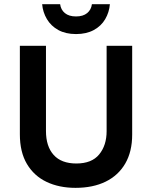

<svg xmlns="http://www.w3.org/2000/svg" viewBox="-20 -896 733 926"><path d="M344.2 10Q265 10 204.6 -18.8Q144.2 -47.5 110 -105Q75.8 -162.5 75.8 -248.3V-675H201.7V-264.2Q201.7 -190 238.8 -148.8Q275.8 -107.5 348.3 -107.5Q422.5 -107.5 458.3 -151.2Q494.2 -195 494.2 -263.3V-675H617.5V-246.7Q617.5 -165 584.2 -107.5Q550.8 -50 489.6 -20Q428.3 10 344.2 10ZM346.7 -731.7Q296.7 -731.7 261.2 -751.2Q225.8 -770.8 206.3 -803.8Q186.7 -836.7 183.3 -875.8H270Q273.3 -849.2 292.9 -832.9Q312.5 -816.7 346.7 -816.7Q380.8 -816.7 400.4 -832.9Q420 -849.2 423.3 -875.8H510Q506.7 -836.7 487.5 -803.8Q468.3 -770.8 432.5 -751.2Q396.7 -731.7 346.7 -731.7Z"/></svg>

Font: Funnel Sans SemiBold
Style: Regular
Weight: 600
Designer: NORD ID, Kristian Moeller
Foundry: Dicotype
Version: Version 1.000